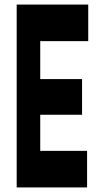

<svg xmlns="http://www.w3.org/2000/svg" viewBox="-20 -820 440 840"><path d="M361 0V-160H156V-318H339V-474H156V-640H366V-800H53V0Z"/></svg>

Font: Yard Headline
Style: Regular
Weight: 400
Monospace: yes
Designer: Roman Shamin
Foundry: Evil Martians
Version: Version 1.000